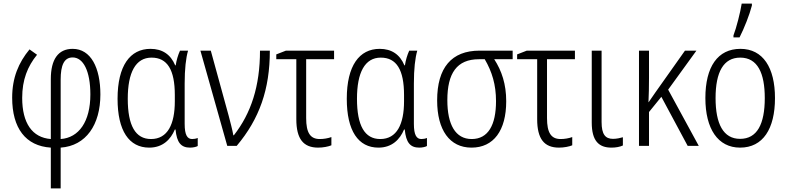

<svg xmlns="http://www.w3.org/2000/svg" viewBox="-20 -815 4401 1073"><path d="M145 -539C84 -465 48 -381 48 -269C48 -99 123 1 264 10V238H319V10C461 0 541 -118 541 -287C541 -436 488 -542 386 -542C305 -542 264 -483 264 -373V-38C160 -46 104 -127 104 -268C104 -369 134 -444 187 -509ZM386 -494C445 -494 485 -419 485 -287C485 -136 421 -45 319 -38V-370C319 -450 338 -494 386 -494Z M814 10C890 10 934 -36 957 -91H961C968 -18 992 10 1042 10C1059 10 1077 6 1085 1V-44C1076 -40 1064 -38 1054 -38C1027 -38 1012 -60 1012 -123V-348C1012 -430 1019 -491 1031 -532H986C975 -508 966 -478 962 -450H959C934 -510 888 -542 821 -542C707 -542 637 -448 637 -263C637 -84 701 10 814 10ZM824 -38C737 -38 694 -113 694 -263C694 -410 738 -493 827 -493C915 -493 957 -425 957 -284V-249C957 -121 917 -38 824 -38Z M1100 -532 1250 0H1303C1430 -151 1488 -316 1488 -532H1433C1433 -333 1383 -182 1287 -59H1284C1279 -89 1266 -137 1258 -168L1158 -532Z M1847 -532H1578L1524 -511V-484H1636V-149C1636 -39 1675 10 1758 10C1786 10 1816 4 1832 -3V-49C1813 -42 1789 -38 1767 -38C1714 -38 1691 -73 1691 -155V-484H1847Z M2095 10C2171 10 2215 -36 2238 -91H2242C2249 -18 2273 10 2323 10C2340 10 2358 6 2366 1V-44C2357 -40 2345 -38 2335 -38C2308 -38 2293 -60 2293 -123V-348C2293 -430 2300 -491 2312 -532H2267C2256 -508 2247 -478 2243 -450H2240C2215 -510 2169 -542 2102 -542C1988 -542 1918 -448 1918 -263C1918 -84 1982 10 2095 10ZM2105 -38C2018 -38 1975 -113 1975 -263C1975 -410 2019 -493 2108 -493C2196 -493 2238 -425 2238 -284V-249C2238 -121 2198 -38 2105 -38Z M2809 -249C2809 -345 2784 -419 2742 -484H2845V-532H2660C2503 -532 2423 -436 2423 -254C2423 -88 2493 10 2615 10C2739 10 2809 -86 2809 -249ZM2480 -255C2480 -406 2533 -484 2657 -484H2689C2730 -414 2752 -341 2752 -250C2752 -116 2708 -38 2616 -38C2525 -38 2480 -119 2480 -255Z M3193 -532H2924L2870 -511V-484H2982V-149C2982 -39 3021 10 3104 10C3132 10 3162 4 3178 -3V-49C3159 -42 3135 -38 3113 -38C3060 -38 3037 -73 3037 -155V-484H3193Z M3342 -532H3287V-130C3287 -27 3327 10 3397 10C3421 10 3444 6 3461 -2V-48C3448 -44 3426 -39 3406 -39C3363 -39 3342 -64 3342 -133Z M3872 -532H3808L3643 -299C3630 -281 3619 -264 3605 -244H3604C3606 -285 3607 -332 3607 -380V-532H3551V0H3607V-189L3676 -274L3823 0H3885L3714 -314Z M4079 -606H4113C4139 -657 4169 -733 4182 -784V-795H4125C4118 -748 4095 -658 4079 -617ZM4311 -267C4311 -437 4244 -542 4118 -542C3991 -542 3922 -442 3922 -267C3922 -95 3992 10 4116 10C4244 10 4311 -95 4311 -267ZM3979 -267C3979 -412 4023 -493 4117 -493C4214 -493 4254 -406 4254 -267C4254 -121 4211 -39 4116 -39C4022 -39 3979 -123 3979 -267Z"/></svg>

Font: Noto Sans Display SemiCondensed Light
Style: Regular
Weight: 300
Width: 4
Designer: Monotype Design Team
Foundry: Monotype Imaging Inc.
Version: Version 1.900